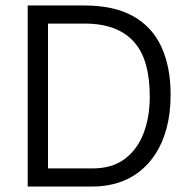

<svg xmlns="http://www.w3.org/2000/svg" viewBox="-20 -680 702 700"><path d="M123 0V-66H318Q388 -66 434 -100Q480 -134 503 -193Q526 -252 526 -328Q526 -393 512.5 -442.5Q499 -492 470 -525.5Q441 -559 396 -576.5Q351 -594 288 -594H123V-660H287Q396 -660 465.5 -621Q535 -582 568.5 -509Q602 -436 602 -335Q602 -267 587.5 -213Q573 -159 547 -119Q521 -79 486 -52.5Q451 -26 408.5 -13Q366 0 319 0ZM81 0V-660H155V0Z"/></svg>

Font: Bricolage Grotesque 36pt Light
Style: Regular
Weight: 300
Designer: Mathieu Triay
Foundry: Atelier Triay
Version: Version 1.001;gftools[0.9.33.dev8+g029e19f]